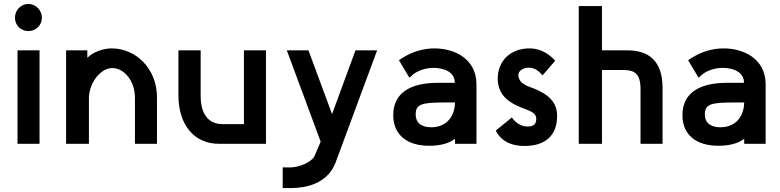

<svg xmlns="http://www.w3.org/2000/svg" viewBox="-20 -731 3964 976"><path d="M193 -641C193 -679 162 -711 124 -711C86 -711 56 -679 56 -641C56 -603 86 -573 124 -573C162 -573 193 -602 193 -641ZM69 -475V0H181V-475Z M316 0H432V-234C433 -307 489 -385 551 -385C612 -385 666 -318 666 -235V0H778V-236C778 -383 670 -485 548 -485C503 -485 452 -466 424 -437V-475H316Z M887 -475V-247C887 -96 967 0 1093 0H1332V-475H1220V-100H1111C1023 -100 1000 -176 1000 -242V-475Z M1610 -11 1578 64C1562 94 1500 120 1457 120H1417V225H1464C1532 224 1644 205 1686 95L1897 -475H1787L1668 -151L1548 -475H1438Z M2293 -210C2291 -131 2243 -84 2172 -84C2122 -84 2093 -107 2093 -149C2093 -201 2123 -210 2236 -210ZM2402 -302C2402 -432 2291 -485 2188 -485C2136 -485 2076 -470 2022 -434L2008 -425L2061 -336L2078 -351C2093 -364 2129 -385 2182 -386C2231 -386 2292 -369 2292 -310H2206C2060 -310 1979 -255 1979 -145C1979 -47 2048 10 2161 10C2219 10 2261 -2 2293 -25V0H2402Z M2802 -422C2802 -422 2754 -485 2672 -485C2576 -485 2510 -423 2510 -330C2512 -235 2582 -202 2654 -175C2691 -161 2706 -150 2706 -126C2705 -99 2693 -88 2660 -88C2610 -88 2582 -134 2582 -134L2500 -67C2516 -34 2555 11 2646 11C2757 11 2812 -47 2812 -141V-143C2812 -230 2738 -266 2670 -290C2631 -305 2616 -323 2615 -350C2615 -374 2645 -387 2667 -387C2695 -387 2714 -375 2738 -348Z M3153 -375C3204 -374 3236 -358 3236 -279V0H3348V-284C3348 -422 3277 -475 3170 -475H3040V-700H2922V0H3040V-375Z M3763 -210C3761 -131 3713 -84 3642 -84C3592 -84 3563 -107 3563 -149C3563 -201 3593 -210 3706 -210ZM3872 -302C3872 -432 3761 -485 3658 -485C3606 -485 3546 -470 3492 -434L3478 -425L3531 -336L3548 -351C3563 -364 3599 -385 3652 -386C3701 -386 3762 -369 3762 -310H3676C3530 -310 3449 -255 3449 -145C3449 -47 3518 10 3631 10C3689 10 3731 -2 3763 -25V0H3872Z"/></svg>

Font: Mint Spirit No2
Style: Bold
Weight: 700
Designer: HARENDAL Hirwen
Foundry: Arkandis Digital Foundry.
Version: Version 1.004;FFEdit